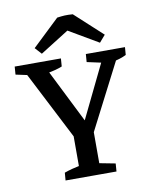

<svg xmlns="http://www.w3.org/2000/svg" viewBox="-76 -708 614 767"><g transform="rotate(-10 231.0 -325.0)"><path d="M192.9 -163.1 44.9 -451.7 68.4 -437.5 4.4 -451.2 6.8 -483.4H194.3L191.9 -451.2Q168.9 -441.4 129.4 -434.6L133.3 -446.8L258.3 -196.8L270 -165.5ZM217.3 -166 356 -451.7 358.4 -437 293 -451.2 295.4 -483.4H454.1L451.7 -452.1Q439.5 -445.8 424.3 -441.2Q409.2 -436.5 393.1 -433.6L417 -451.7L270 -165.5ZM190.4 -7.3V-197.3H272.5V-7.3ZM127.9 0 130.4 -31.2Q145 -36.6 163.1 -41.3Q181.2 -45.9 200.2 -49.8L190.4 -13.7V-82H272.5V-13.7L263.2 -46.4L336.9 -32.2L334.5 0ZM271.5 -648.9 383.3 -546.4 358.9 -518.1 209 -606ZM271.5 -648.9 267.6 -606.4 122.6 -515.1 98.1 -542 208 -646.5Q224.6 -648.9 238.3 -649.7Q252 -650.4 271.5 -648.9Z"/></g></svg>

Font: Markazi Text
Style: Regular
Weight: 400
Designer: Borna Izadpanah (Arabic designer), Fiona Ross (Arabic design director) and Florian Runge (Latin designer)
Foundry: Borna Izadpanah and Florian Runge
Version: Version 1.000